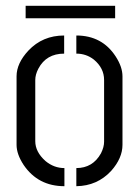

<svg xmlns="http://www.w3.org/2000/svg" viewBox="-20 -641 479 662"><path d="M68.4 -578.1V-621.1H377V-578.1ZM37.1 -141.6V-377.9Q37.1 -422.9 78.1 -466.8Q127 -518.6 201.2 -518.6V-456.1Q139.6 -456.1 112.3 -404.3Q101.6 -383.8 101.6 -365.2V-154.3Q101.6 -117.2 136.7 -85.9Q166 -61.5 202.1 -61.5V1Q111.3 1 61.5 -72.3Q37.1 -109.4 37.1 -141.6ZM243.2 1V-61.5Q299.8 -61.5 328.1 -112.3Q338.9 -133.8 338.9 -152.3V-365.2Q338.9 -406.2 303.7 -435.5Q277.3 -456.1 243.2 -456.1V-518.6Q332 -518.6 378.9 -446.3Q402.3 -410.2 402.3 -377.9V-141.6Q402.3 -95.7 363.3 -51.8Q315.4 0 243.2 1Z"/></svg>

Font: Post No Bills Colombo Medium
Style: Regular
Weight: 500
Designer: Kosala Senevirathne, Siva Puranthara, Lasantha Premarathna, Tharique Azeez
Foundry: Mooniak
Version: Version 1.220 ; ttfautohint (v1.6)